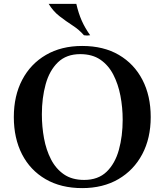

<svg xmlns="http://www.w3.org/2000/svg" viewBox="-20 -951 844 986"><path d="M195 -364Q195 -301 206 -241Q217 -181 242 -132.5Q267 -84 308.5 -55.5Q350 -27 412 -27L402 15Q293 15 214 -31Q135 -77 93 -159Q51 -241 51 -350Q51 -459 94 -541Q137 -623 216 -669Q295 -715 402 -715L392 -673Q321 -673 277.5 -631Q234 -589 214.5 -518.5Q195 -448 195 -364ZM610 -336Q610 -399 598.5 -459Q587 -519 562 -567.5Q537 -616 495.5 -644.5Q454 -673 392 -673L402 -715Q512 -715 590.5 -669Q669 -623 711.5 -541Q754 -459 754 -350Q754 -241 710.5 -159Q667 -77 588 -31Q509 15 402 15L412 -27Q484 -27 527.5 -69Q571 -111 590.5 -181.5Q610 -252 610 -336ZM230 -931H372Q383 -883 399.5 -845.5Q416 -808 443 -770Q427 -767 411 -770Q387 -798 353 -820Q319 -842 286 -867.5Q253 -893 230 -931Z"/></svg>

Font: Poltawski Nowy Medium
Style: Regular
Weight: 500
Version: Version 1.001;gftools[0.9.25]